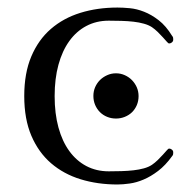

<svg xmlns="http://www.w3.org/2000/svg" viewBox="-20 -473 498 506"><path d="M226.1 -220.2Q226.1 -232.4 230.7 -243.2Q235.4 -253.9 243.4 -262Q251.5 -270 262.5 -274.9Q273.4 -279.8 285.6 -279.8Q297.9 -279.8 308.8 -274.9Q319.8 -270 327.9 -261.7Q335.9 -253.4 340.6 -242.7Q345.2 -231.9 345.2 -219.7Q345.2 -207 340.6 -196Q335.9 -185.1 327.9 -177.2Q319.8 -169.4 308.8 -165Q297.9 -160.6 285.6 -160.6Q273.4 -160.6 262.5 -165Q251.5 -169.4 243.4 -177.5Q235.4 -185.5 230.7 -196.5Q226.1 -207.5 226.1 -220.2ZM380.4 -401.4Q371.6 -407.2 359.1 -410.6Q346.7 -414.1 331.8 -415.8Q316.9 -417.5 300 -418Q283.2 -418.5 266.6 -418.5Q233.9 -418.5 207.5 -404.5Q181.2 -390.6 162.6 -364.7Q144 -338.9 134 -302.2Q124 -265.6 124 -219.7Q124 -173.8 134 -137.2Q144 -100.6 162.6 -75Q181.2 -49.3 207.5 -35.4Q233.9 -21.5 266.6 -21.5Q283.2 -21.5 300 -22Q316.9 -22.5 331.8 -24.2Q346.7 -25.9 359.1 -29.3Q371.6 -32.7 380.4 -38.6Q388.2 -43.9 395.8 -51.3Q403.3 -58.6 409.4 -65.4Q415.5 -72.3 419.7 -76.9Q423.8 -81.5 425.3 -81.5Q429.7 -81.5 433.1 -78.6Q436.5 -75.7 436.5 -71.8Q436.5 -69.8 436.3 -66.9Q436 -64 433.6 -61.5Q416 -37.1 396.7 -22.5Q377.4 -7.8 358.4 0.2Q339.4 8.3 321.5 10.7Q303.7 13.2 289.6 13.2Q237.3 13.2 192.6 -0.5Q147.9 -14.2 114.7 -42.7Q81.5 -71.3 62.7 -115.2Q43.9 -159.2 43.9 -219.7Q43.9 -280.3 62.5 -324.2Q81.1 -368.2 114 -396.7Q147 -425.3 191.9 -439.2Q236.8 -453.1 289.6 -453.1Q303.7 -453.1 322 -451.4Q340.3 -449.7 359.6 -442.1Q378.9 -434.6 398.2 -419.7Q417.5 -404.8 433.6 -378.4Q436 -376 436.3 -373Q436.5 -370.1 436.5 -368.2Q436.5 -364.3 433.1 -361.3Q429.7 -358.4 425.3 -358.4Q423.8 -358.4 419.7 -363Q415.5 -367.7 409.4 -374.5Q403.3 -381.3 395.8 -388.7Q388.2 -396 380.4 -401.4Z"/></svg>

Font: Cardo
Style: Bold
Weight: 700
Designer: David J. Perry
Foundry: David J. Perry
Version: Version 1.0011